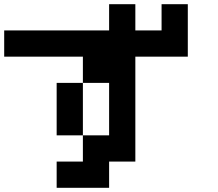

<svg xmlns="http://www.w3.org/2000/svg" viewBox="-20 -895 1040 915"><path d="M0 -625V-750H500V-875H625V-750H750V-875H875V-625H625V-125H500V0H250V-125H375V-250H500V-500H375V-625ZM250 -250V-500H375V-250Z"/></svg>

Font: GalmuriMono7 Regular
Style: Regular
Weight: 400
Designer: Lee Minseo (quiple)
Version: Version 2.399;hotconv 1.1.1;makeotfexe 2.6.0 DEVELOPMENT